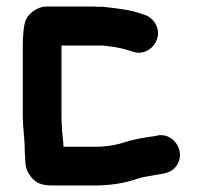

<svg xmlns="http://www.w3.org/2000/svg" viewBox="-20 -540 622 590"><path d="M58 -40C59 -25 64 -11 75 3C91 24 110 30 143 30H269C319 30 362 23 400 10C413 5 429 3 444 0C478 -7 504 -5 522 -30C555 -76 509 -139 457 -122C426 -118 391 -112 363 -103C337 -94 305 -89 269 -89H175C175 -110 170 -130 170 -154C169 -163 169 -174 169 -187V-400H293C296 -400 300 -400 305 -399L321 -397C338 -395 361 -390 376 -385L386 -382C422 -368 453 -393 462 -418C475 -454 451 -485 426 -494L416 -497C382 -510 340 -514 298 -519H280C273 -520 267 -520 261 -520H123C96 -520 69 -500 60 -480C52 -463 50 -426 50 -398V-187C50 -147 56 -114 56 -79C56 -67 58 -53 58 -40Z"/></svg>

Font: Electronic
Style: Nord
Weight: 900
Version: Version 1.011